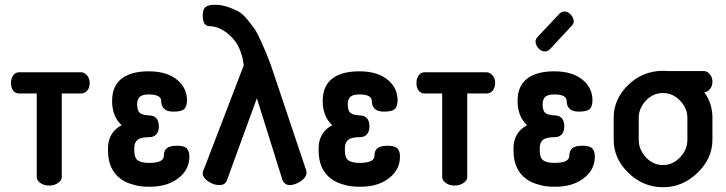

<svg xmlns="http://www.w3.org/2000/svg" viewBox="-20 -778 3044 805"><path d="M60 -475H320Q334 -475 345 -462Q356 -449 356 -430Q356 -410 345.5 -398Q335 -386 320 -386H239V-35Q239 -22 223.5 -11Q208 0 186 0Q164 0 149 -11Q134 -22 134 -35V-386H60Q45 -386 35.5 -398Q26 -410 26 -430Q26 -449 35.5 -462Q45 -475 60 -475Z M761 -158Q774 -146 774 -122Q774 -70 734 -36Q687 5 608 5Q565 5 542 -3Q509 -11 486 -28Q433 -67 433 -146V-158Q433 -197 456 -226Q469 -242 490 -253Q450 -290 450 -355Q450 -421 495 -452Q534 -479 604 -479Q685 -479 729 -438Q764 -405 764 -357Q764 -332 752 -320Q739 -310 707 -310Q680 -310 668 -322Q656 -334 656 -354Q656 -382 604 -382Q579 -382 567 -373Q555 -362 555 -341Q555 -313 567 -304Q579 -295 608 -294Q646 -292 646 -247Q646 -227 635.5 -215Q625 -203 607 -203Q570 -203 556.5 -191.5Q543 -180 543 -158V-146Q543 -116 558 -105.5Q573 -95 605 -95Q667 -95 667 -125Q667 -147 680 -157Q693 -167 722 -167Q749 -167 761 -158Z M834 -66 1002 -504Q993 -582 948.5 -625Q904 -668 859 -668Q830 -668 830 -713Q830 -740 842.5 -749Q855 -758 879 -758Q909 -758 935 -749Q961 -740 979.5 -730Q998 -720 1018 -695Q1038 -670 1047.5 -656.5Q1057 -643 1073.5 -607Q1090 -571 1094.5 -559.5Q1099 -548 1115 -507L1263 -66Q1265 -64 1265 -54Q1265 -34 1240.5 -18Q1216 -2 1195 -2Q1175 -2 1165 -21L1057 -366L931 -21Q924 -2 899 -2Q876 -2 853 -17.5Q830 -33 830 -52Q830 -62 834 -66Z M1644 -158Q1657 -146 1657 -122Q1657 -70 1617 -36Q1570 5 1491 5Q1448 5 1425 -3Q1392 -11 1369 -28Q1316 -67 1316 -146V-158Q1316 -197 1339 -226Q1352 -242 1373 -253Q1333 -290 1333 -355Q1333 -421 1378 -452Q1417 -479 1487 -479Q1568 -479 1612 -438Q1647 -405 1647 -357Q1647 -332 1635 -320Q1622 -310 1590 -310Q1563 -310 1551 -322Q1539 -334 1539 -354Q1539 -382 1487 -382Q1462 -382 1450 -373Q1438 -362 1438 -341Q1438 -313 1450 -304Q1462 -295 1491 -294Q1529 -292 1529 -247Q1529 -227 1518.5 -215Q1508 -203 1490 -203Q1453 -203 1439.5 -191.5Q1426 -180 1426 -158V-146Q1426 -116 1441 -105.5Q1456 -95 1488 -95Q1550 -95 1550 -125Q1550 -147 1563 -157Q1576 -167 1605 -167Q1632 -167 1644 -158Z M1760 -475H2020Q2034 -475 2045 -462Q2056 -449 2056 -430Q2056 -410 2045.5 -398Q2035 -386 2020 -386H1939V-35Q1939 -22 1923.5 -11Q1908 0 1886 0Q1864 0 1849 -11Q1834 -22 1834 -35V-386H1760Q1745 -386 1735.5 -398Q1726 -410 1726 -430Q1726 -449 1735.5 -462Q1745 -475 1760 -475Z M2461 -158Q2474 -146 2474 -122Q2474 -70 2434 -36Q2387 5 2308 5Q2265 5 2242 -3Q2209 -11 2186 -28Q2133 -67 2133 -146V-158Q2133 -197 2156 -226Q2169 -242 2190 -253Q2150 -290 2150 -355Q2150 -421 2195 -452Q2234 -479 2304 -479Q2385 -479 2429 -438Q2464 -405 2464 -357Q2464 -332 2452 -320Q2439 -310 2407 -310Q2380 -310 2368 -322Q2356 -334 2356 -354Q2356 -382 2304 -382Q2279 -382 2267 -373Q2255 -362 2255 -341Q2255 -313 2267 -304Q2279 -295 2308 -294Q2346 -292 2346 -247Q2346 -227 2335.5 -215Q2325 -203 2307 -203Q2270 -203 2256.5 -191.5Q2243 -180 2243 -158V-146Q2243 -116 2258 -105.5Q2273 -95 2305 -95Q2367 -95 2367 -125Q2367 -147 2380 -157Q2393 -167 2422 -167Q2449 -167 2461 -158ZM2377 -670 2285 -571Q2277 -565 2274 -564Q2260 -559 2247 -567.5Q2234 -576 2228 -591Q2221 -607 2232 -621L2327 -722Q2333 -727 2337 -728Q2351 -733 2364 -724.5Q2377 -716 2383 -701Q2390 -681 2377 -670Z M2967 -435Q2967 -417 2956.5 -404.5Q2946 -392 2933 -391Q2967 -345 2967 -284V-192Q2967 -114 2904.5 -53.5Q2842 7 2760 7Q2677 7 2615 -53Q2553 -113 2553 -192V-284Q2553 -363 2614 -422Q2675 -481 2760 -481Q2774 -481 2781 -480H2931Q2945 -480 2956 -467Q2967 -454 2967 -435ZM2862 -192V-284Q2862 -324 2831.5 -356Q2801 -388 2760 -388Q2718 -388 2688 -356Q2658 -324 2658 -284V-192Q2658 -151 2688 -118.5Q2718 -86 2760 -86Q2801 -86 2831.5 -118.5Q2862 -151 2862 -192Z"/></svg>

Font: AkaAcidDosis
Style: SemiBold
Weight: 600
Designer: Edgar Tolentino, Pablo Impallari, Igino Marini, Cyberella
Foundry: Edgar Tolentino, Pablo Impallari, Igino Marini, Cyberella
Version: Version 1.007